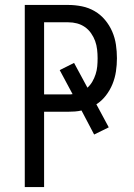

<svg xmlns="http://www.w3.org/2000/svg" viewBox="-20 -755 540 775"><path d="M80 0V-735H256Q283 -735 310.5 -729.5Q338 -724 362 -710Q386 -696 404 -674.5Q422 -653 433 -627.5Q444 -602 448 -574.5Q452 -547 452 -520Q452 -493 448 -466.5Q444 -440 434 -415.5Q424 -391 407.5 -369.5Q391 -348 369 -334L419 -241L360 -212L309 -309Q296 -306 282.5 -305Q269 -304 256 -304H158V0ZM256 -374Q260 -374 264.5 -374Q269 -374 273 -375L221 -472L279 -501L333 -401Q345 -412 353 -426Q361 -440 366 -455.5Q371 -471 372.5 -487Q374 -503 374 -520Q374 -537 372 -555Q370 -573 364 -589.5Q358 -606 347.5 -621Q337 -636 322.5 -646Q308 -656 291 -660.5Q274 -665 256 -665H158V-374Z"/></svg>

Font: Iosevka
Style: Regular
Weight: 400
Monospace: yes
Designer: Belleve Invis
Foundry: Belleve Invis
Version: Version 33.2.3; ttfautohint (v1.8.4)